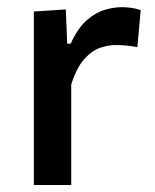

<svg xmlns="http://www.w3.org/2000/svg" viewBox="-20 -530 444 550"><path d="M77 0V-497L168.5 -503L172.5 -405H182.5Q202.5 -449 228 -471.5Q253.5 -494 280 -501.8Q306.5 -509.5 329.5 -509.5Q342 -509.5 356.2 -507.5Q370.5 -505.5 383 -501L373.5 -395Q356 -398 342 -399.5Q328 -401 310 -401Q291.5 -401 268 -393.5Q244.5 -386 222.2 -361.8Q200 -337.5 184 -288V0Z"/></svg>

Font: Commissioner Medium
Style: Regular
Weight: 500
Designer: Kostas Bartsokas
Foundry: Kostas Bartsokas
Version: Version 1.000; ttfautohint (v1.8.3)